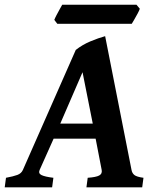

<svg xmlns="http://www.w3.org/2000/svg" viewBox="-47 -797 658 817"><path d="M209.5 -271H347.7L304.2 -489.7ZM359.9 -207H181.2L121.6 -73.7Q115.2 -59.1 129.6 -52Q144 -44.9 180.2 -40.5L174.8 0H-26.9L-21.5 -40.5Q10.3 -46.4 27.1 -52.7Q43.9 -59.1 50.3 -73.7L275.4 -584.5Q303.7 -606.9 337.9 -621.1Q372.1 -635.3 400.4 -643.1L512.7 -73.7Q515.1 -60.1 524.9 -52.2Q534.7 -44.4 563.5 -40.5L558.1 0H320.8L326.2 -40.5Q361.8 -43 375.2 -50.3Q388.7 -57.6 385.7 -73.7ZM547.9 -759.8Q545.9 -752.9 538.8 -739.7Q531.7 -726.6 524.4 -713.9Q517.1 -701.2 513.7 -695.8H196.8L184.1 -712.4Q186.5 -719.2 193.1 -731.9Q199.7 -744.6 207 -757.6Q214.4 -770.5 217.8 -776.9H533.7Z"/></svg>

Font: Gentium Book Plus
Style: Bold Italic
Weight: 700
Italic angle: -8°
Designer: Victor Gaultney, Annie Olsen, Iska Routamaa, Becca Hirsbrunner
Foundry: SIL International
Version: Version 6.101